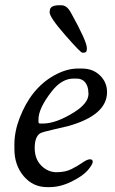

<svg xmlns="http://www.w3.org/2000/svg" viewBox="-20 -728 449 748"><path d="M129.9 -263.2V-252.9Q129.9 -246.6 137.7 -246.6H146Q199.2 -246.6 270 -291.5Q324.7 -326.2 324.7 -362.3V-364.7L324.2 -367.7Q324.2 -391.1 312.3 -406.5Q300.3 -421.9 278.3 -421.9H266.6Q220.2 -421.9 181.2 -371.6Q129.9 -305.7 129.9 -263.2ZM307.1 -522.9H300.3Q293.9 -522.9 233.6 -591.8Q173.3 -660.6 173.3 -680.2V-682.1L173.8 -684.6Q173.8 -707.5 209.5 -707.5H219.2Q240.2 -707.5 255.4 -680.2Q318.4 -566.9 318.4 -541V-536.6L317.9 -534.2Q317.9 -522.9 307.1 -522.9ZM282.2 -460.9H299.8Q341.8 -460.9 369.4 -434.3Q397 -407.7 397 -369.1Q397 -279.3 245.6 -236.8Q241.2 -235.4 192.4 -224.4Q143.6 -213.4 136.2 -208.5Q115.2 -194.8 115.2 -151.6Q115.2 -108.4 140.9 -82.8Q166.5 -57.1 200.4 -57.1Q234.4 -57.1 258.5 -69.3Q282.7 -81.5 301.3 -94.5Q319.8 -107.4 330.6 -107.4Q341.3 -107.4 341.3 -97.7Q341.3 -87.9 322.5 -65.4Q303.7 -43 259.5 -21Q215.3 1 172.9 1H163.6Q108.4 1 72.3 -41.7Q36.1 -84.5 36.1 -147.5V-165.5Q36.1 -215.8 56.6 -268.6Q100.6 -383.3 189.9 -433.6Q238.8 -460.9 282.2 -460.9Z"/></svg>

Font: Averia Serif Libre Light
Style: Italic
Weight: 300
Italic angle: -8.5°
Version: Version 1.002